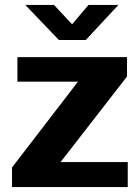

<svg xmlns="http://www.w3.org/2000/svg" viewBox="-20 -763 569 783"><path d="M341 -743 274 -664 200 -743H83L220 -600H330L463 -743ZM29 0H501V-102H227L498 -451V-530H51V-430H298L29 -80Z"/></svg>

Font: 18Franklin
Style: Bold
Weight: 700
Designer: Pablo Impallari, Rodrigo Fuenzalida (Modified by Dan O. Williams)
Version: Version 0.025;PS 000.025;hotconv 1.0.88;makeotf.lib2.5.64775